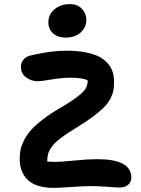

<svg xmlns="http://www.w3.org/2000/svg" viewBox="-20 -937 685 936"><path d="M300.8 -753.9Q261.2 -753.9 238.5 -774.7Q215.8 -795.4 215.8 -828.1Q215.8 -866.2 245.6 -891.6Q275.4 -917 320.8 -917Q358.4 -917 379.6 -894Q400.9 -871.1 400.9 -839.8Q400.9 -803.2 373.3 -778.6Q345.7 -753.9 300.8 -753.9ZM241.2 -21Q196.8 -21 164.1 -32Q131.3 -43 112.5 -62.5Q93.8 -82 85 -106.9Q76.2 -131.8 76.2 -162.1Q76.2 -186 80.1 -206.3Q84 -226.6 96.7 -252.4Q109.4 -278.3 131.1 -302.7Q152.8 -327.1 190.7 -356.2Q228.5 -385.3 280.8 -415Q335.9 -447.8 364 -470.7Q392.1 -493.7 399.9 -509.3Q407.7 -524.9 407.2 -545.9Q380.4 -558.1 324.2 -558.1Q281.7 -558.1 231.2 -549.6Q180.7 -541 165 -541Q132.3 -541 107.2 -559.8Q82 -578.6 82 -611.8Q82 -630.9 94.2 -646.2Q106.4 -661.6 130.9 -667Q226.6 -689.9 301.8 -689.9Q356.4 -689.9 398.2 -681.6Q439.9 -673.3 465.6 -659.4Q491.2 -645.5 507.6 -625.2Q523.9 -605 530 -583.5Q536.1 -562 536.1 -536.1Q536.1 -512.7 532.5 -494.6Q528.8 -476.6 517.8 -455.3Q506.8 -434.1 486.8 -413.8Q466.8 -393.6 433.6 -368.7Q400.4 -343.8 353 -314.9Q305.7 -286.1 276.6 -264.2Q247.6 -242.2 233.4 -222.7Q219.2 -203.1 214.8 -187.7Q210.4 -172.4 210 -149.9Q223.1 -147.9 252 -147.9Q276.9 -147.9 343.3 -154.5Q409.7 -161.1 453.1 -161.1Q620.1 -161.1 620.1 -71.8Q620.1 -48.8 604.5 -35.9Q588.9 -22.9 563 -22.9Q544.9 -22.9 502.9 -26.4Q460.9 -29.8 420.9 -29.8Q386.7 -29.8 326.7 -25.4Q266.6 -21 241.2 -21Z"/></svg>

Font: Shantell Sans Irregular Bouncy
Style: Regular
Weight: 600
Designer: Stephen Nixon, Anya Danilova, Shantell Martin
Foundry: Arrow Type
Version: Version 1.006;[9816181b4]